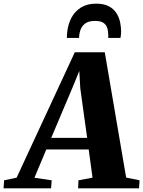

<svg xmlns="http://www.w3.org/2000/svg" viewBox="-100 -1031 784 1051"><path d="M-80.5 0 -77.5 -44 -9 -58.5 309.5 -745H473.5L590.5 -59L664 -44L661 0H327.5L329.5 -44L406.5 -58.5L385.5 -213H153.5L88.5 -58L183 -44L179.5 0ZM180.5 -276.5H377L339.5 -547.5L334 -642.5L300 -559ZM426 -1011Q469 -1011 496 -996.5Q523 -982 537.5 -958.8Q552 -935.5 557.5 -909.2Q563 -883 563 -859.5Q563 -850 562 -840.8Q561 -831.5 559.5 -823.5H492.5Q493 -828 492.8 -832.8Q492.5 -837.5 492.5 -842Q492 -864.5 485.8 -881.2Q479.5 -898 464.2 -907.2Q449 -916.5 420.5 -916.5Q384.5 -916.5 365.8 -902Q347 -887.5 340 -866Q333 -844.5 333 -823.5H266Q266 -831 266.5 -838Q267 -845 267.5 -852Q272 -898 291 -933.8Q310 -969.5 343.8 -990.2Q377.5 -1011 426 -1011Z"/></svg>

Font: Merriweather 48pt Black
Style: Italic
Weight: 900
Italic angle: -7.8°
Version: Version 2.101